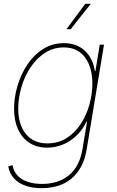

<svg xmlns="http://www.w3.org/2000/svg" viewBox="-20 -778 617 1013"><path d="M200.7 214.8Q152.8 214.8 115.5 202.1Q78.1 189.5 54.2 163.6Q30.3 137.7 23.4 100.1L45.9 93.3Q52.2 127 73 148.7Q93.8 170.4 126.5 181.4Q159.2 192.4 201.2 192.4Q288.6 192.4 344.2 146.2Q399.9 100.1 415 9.8L439.5 -136.7H436.5Q415 -91.8 382.1 -61Q349.1 -30.3 309.8 -14.6Q270.5 1 229.5 1Q174.3 1 135.3 -24.4Q96.2 -49.8 75.2 -95.9Q54.2 -142.1 54.2 -204.1Q54.2 -264.2 72.3 -325.2Q90.3 -386.2 124.3 -437.3Q158.2 -488.3 207 -519.3Q255.9 -550.3 317.4 -550.3Q351.1 -550.3 378.9 -540Q406.7 -529.8 427.7 -510.3Q448.7 -490.7 462.2 -463.6Q475.6 -436.5 480.5 -402.8H483.4L506.3 -542.5H528.8L437 11.7Q425.8 78.1 394 123.5Q362.3 168.9 313.2 191.9Q264.2 214.8 200.7 214.8ZM230 -21.5Q287.1 -21.5 331.1 -49.3Q375 -77.1 405.5 -123.3Q436 -169.4 451.7 -225.6Q467.3 -281.7 467.3 -338.4Q467.3 -422.4 428.5 -475.1Q389.6 -527.8 316.9 -527.8Q261.2 -527.8 216.8 -498.8Q172.4 -469.7 140.9 -422.4Q109.4 -375 92.8 -317.6Q76.2 -260.3 76.2 -204.6Q76.2 -120.6 116.7 -71Q157.2 -21.5 230 -21.5ZM330.6 -624 429.7 -757.8H459L353 -624Z"/></svg>

Font: Inter 16pt Thin
Style: Italic
Weight: 250
Italic angle: -9.3988°
Version: Version 4.001;git-66647c0bb